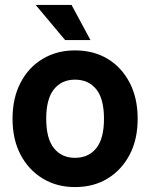

<svg xmlns="http://www.w3.org/2000/svg" viewBox="-20 -748 611 781"><path d="M285 13Q211 13 153.5 -22Q96 -57 63.5 -119Q31 -181 31 -265Q31 -349 63.5 -411.5Q96 -474 153.5 -508.5Q211 -543 285 -543Q361 -543 418 -508.5Q475 -474 507.5 -411.5Q540 -349 540 -265Q540 -181 507.5 -119Q475 -57 418 -22Q361 13 285 13ZM285 -106Q340 -106 371.5 -145Q403 -184 403 -265Q403 -346 371.5 -385Q340 -424 285 -424Q231 -424 199.5 -385Q168 -346 168 -265Q168 -184 199.5 -145Q231 -106 285 -106ZM245 -585 125 -728H271L348 -585Z"/></svg>

Font: Radio Canada Big SemiBold
Style: Regular
Weight: 600
Designer: Étienne Aubert Bonn
Foundry: Coppers and Brasses
Version: Version 1.001